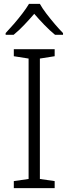

<svg xmlns="http://www.w3.org/2000/svg" viewBox="-20 -967 351 987"><path d="M261 0H51V-36L127 -47V-666L51 -678V-714H261V-678L185 -666V-47L261 -36ZM185 -947Q197 -925 218 -897.5Q239 -870 262 -843Q285 -816 304 -797V-788H263Q236 -810 208 -839Q180 -868 156 -896Q132 -868 104.5 -839Q77 -810 50 -788H9V-797Q28 -817 51 -843.5Q74 -870 95 -897.5Q116 -925 129 -947Z"/></svg>

Font: Noto Sans Gurmukhi UI Light
Style: Regular
Weight: 300
Designer: Jelle Bosma - Monotype Design Team
Foundry: Monotype Imaging Inc.
Version: Version 2.004; ttfautohint (v1.8.4.7-5d5b)